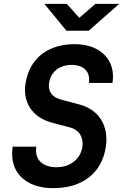

<svg xmlns="http://www.w3.org/2000/svg" viewBox="-20 -970 641 1000"><path d="M326 -810H442L601 -950H477L393 -877L328 -950H211ZM257 10C409 10 510 -68 531 -204C548 -314 496 -399 393 -426L296 -452C251 -464 228 -495 236 -540C244 -595 290 -632 353 -632C417 -632 452 -595 443 -538H566C584 -657 504 -740 369 -740C227 -740 134 -665 113 -536C97 -435 150 -358 251 -331L345 -306C395 -293 416 -252 409 -204C399 -142 346 -99 275 -99C200 -99 159 -140 169 -206H46C26 -75 111 10 257 10Z"/></svg>

Font: JetBrains Mono
Style: Bold Italic
Weight: 558
Italic angle: -9°
Monospace: yes
Designer: Philipp Nurullin, Konstantin Bulenkov
Foundry: JetBrains
Version: Version 2.305